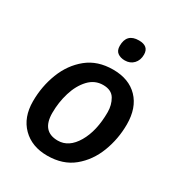

<svg xmlns="http://www.w3.org/2000/svg" viewBox="-178 -867 929 996"><g transform="rotate(30 286.5 -369.0)"><path d="M250 9Q344 9 405.5 -41.5Q467 -92 497.5 -171.5Q528 -251 528 -338Q528 -437 474 -493Q420 -549 325 -549Q232 -549 170 -498.5Q108 -448 77 -368Q46 -288 46 -199Q46 -103 102 -47Q158 9 250 9ZM259 -86Q163 -86 163 -197Q163 -260 181 -319Q199 -378 234.5 -416Q270 -454 320 -454Q370 -454 390 -420Q410 -386 410 -343Q410 -231 367.5 -158.5Q325 -86 259 -86ZM352 -620Q384 -620 404 -641Q424 -662 424 -696Q424 -747 365 -747Q292 -747 292 -673Q292 -645 309 -632.5Q326 -620 352 -620Z"/></g></svg>

Font: Noto Sans UI Medium
Style: Italic
Weight: 500
Italic angle: -12°
Designer: Monotype Design Team
Foundry: Monotype Imaging Inc.
Version: Version 1.901